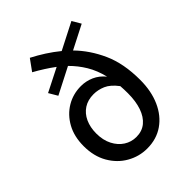

<svg xmlns="http://www.w3.org/2000/svg" viewBox="-211 -845 971 971"><g transform="rotate(-45 274.0 -359.5)"><path d="M270 12.2Q212.4 12.2 162.4 -16.4Q112.3 -44.9 81.5 -98.1Q50.8 -151.4 50.8 -223.6Q50.8 -292.5 78.6 -342.8Q106.4 -393.1 152.8 -420.9Q199.2 -448.7 255.9 -448.7Q292 -448.7 325.2 -434.1Q358.4 -419.4 383.3 -388.7Q369.6 -445.3 343.5 -488.5Q317.4 -531.7 281.7 -566.9L140.6 -494.6L113.3 -541L237.8 -604Q212.9 -622.6 186.5 -639.4Q160.2 -656.2 130.9 -672.4L174.3 -732.4Q210.9 -713.4 245.6 -691.2Q280.3 -668.9 312.5 -642.6L454.6 -715.3L481.9 -668.9L355 -604Q414.6 -543.5 452.4 -459.7Q490.2 -376 490.2 -258.8Q490.2 -178.7 463.1 -117.7Q436 -56.6 386.5 -22.2Q336.9 12.2 270 12.2ZM272.5 -67.9Q313.5 -67.9 341.6 -91.1Q369.6 -114.3 384 -156.2Q398.4 -198.2 398.4 -254.9Q398.4 -269 397.9 -282Q397.5 -294.9 396.5 -307.6Q366.2 -347.7 335 -361.1Q303.7 -374.5 272 -374.5Q231 -374.5 201.7 -355.5Q172.4 -336.4 156.7 -302.2Q141.1 -268.1 141.1 -223.6Q141.1 -176.3 159.2 -141.1Q177.2 -106 207 -86.9Q236.8 -67.9 272.5 -67.9Z"/></g></svg>

Font: Varta Light SemiBold
Style: Regular
Weight: 600
Version: Version 1.004